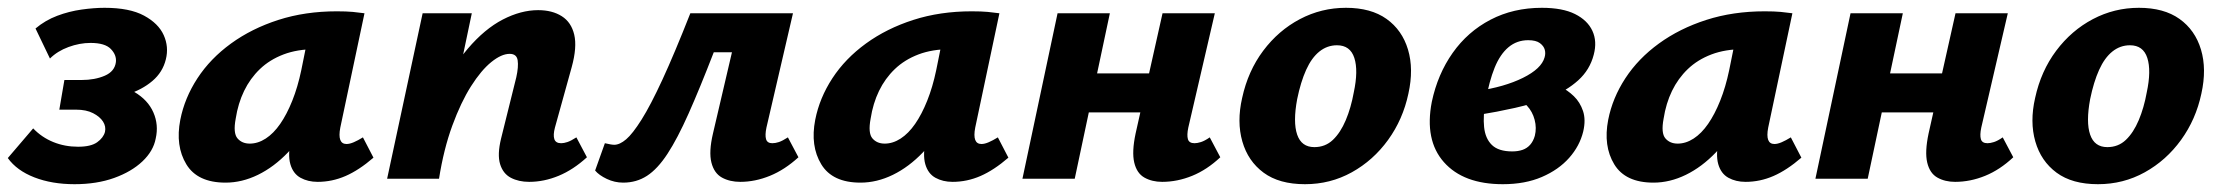

<svg xmlns="http://www.w3.org/2000/svg" viewBox="-36 -458 5692 492"><path d="M155 14Q97 14 52 -3.5Q7 -21 -16 -53L49 -129Q71 -106 100.5 -94Q130 -82 164 -82Q197 -82 213 -93.5Q229 -105 233 -120Q236 -134 228 -146.5Q220 -159 202.5 -168Q185 -177 159 -177H116L129 -253H173Q207 -253 232.5 -264Q258 -275 261 -299Q263 -317 248 -332.5Q233 -348 196 -348Q168 -348 139.5 -337.5Q111 -327 92 -308L55 -385Q80 -406 110.5 -417.5Q141 -429 173 -433.5Q205 -438 232 -438Q296 -438 333 -418Q370 -398 383.5 -368Q397 -338 389 -306Q381 -273 354.5 -250.5Q328 -228 290 -216Q252 -204 209 -204L215 -243Q273 -243 308 -222.5Q343 -202 357 -170Q371 -138 363 -103Q357 -71 329 -44.5Q301 -18 256.5 -2Q212 14 155 14Z M542 10Q470 10 441.5 -37Q413 -84 426 -151Q437 -207 470 -257.5Q503 -308 556 -346.5Q609 -385 677.5 -407Q746 -429 827 -429Q852 -429 868 -427.5Q884 -426 898 -424L836 -131Q828 -89 852 -89Q860 -89 870.5 -93.5Q881 -98 894 -106L921 -54Q884 -22 849.5 -7Q815 8 778 8Q753 8 734 -2.5Q715 -13 708 -37.5Q701 -62 710 -103L740 -246L809 -277Q794 -211 766 -158Q738 -105 702 -67.5Q666 -30 625 -10Q584 10 542 10ZM604 -90Q625 -90 645 -103Q665 -116 682 -140.5Q699 -165 713 -200Q727 -235 736 -278L756 -377L812 -327Q802 -331 792 -331.5Q782 -332 772 -332Q726 -332 690.5 -318.5Q655 -305 630 -281Q605 -257 589.5 -225Q574 -193 568 -154Q561 -117 572.5 -103.5Q584 -90 604 -90Z M1320 8Q1293 8 1273 -2.5Q1253 -13 1245.5 -37.5Q1238 -62 1248 -103L1287 -260Q1293 -287 1290.5 -303.5Q1288 -320 1270 -320Q1249 -320 1223 -299Q1197 -278 1171 -237Q1145 -196 1123 -136Q1101 -76 1089 0H1021Q1046 -117 1082.5 -199.5Q1119 -282 1162.5 -333Q1206 -384 1252.5 -408Q1299 -432 1343 -432Q1379 -432 1403.5 -416.5Q1428 -401 1435.5 -369Q1443 -337 1429 -286L1386 -131Q1381 -112 1384.5 -101.5Q1388 -91 1402 -91Q1409 -91 1418 -94Q1427 -97 1441 -106L1468 -55Q1433 -23 1395.5 -7.5Q1358 8 1320 8ZM956 0 1047 -424H1173L1084 0Z M1561 10Q1539 10 1519 0.5Q1499 -9 1489 -21L1514 -91Q1523 -89 1528.5 -88Q1534 -87 1538 -87Q1552 -87 1568.5 -101Q1585 -115 1608 -151.5Q1631 -188 1661.5 -254Q1692 -320 1733 -424H1915L1897 -324H1793Q1757 -231 1728.5 -167Q1700 -103 1674.5 -64Q1649 -25 1622 -7.5Q1595 10 1561 10ZM1861 8Q1834 8 1814 -3Q1794 -14 1787 -41.5Q1780 -69 1791 -116L1863 -424H1996L1928 -131Q1924 -112 1927 -101.5Q1930 -91 1943 -91Q1951 -91 1960 -94Q1969 -97 1983 -106L2010 -55Q1975 -23 1937 -7.5Q1899 8 1861 8Z M2169 10Q2097 10 2068.5 -37Q2040 -84 2053 -151Q2064 -207 2097 -257.5Q2130 -308 2183 -346.5Q2236 -385 2304.5 -407Q2373 -429 2454 -429Q2479 -429 2495 -427.5Q2511 -426 2525 -424L2463 -131Q2455 -89 2479 -89Q2487 -89 2497.5 -93.5Q2508 -98 2521 -106L2548 -54Q2511 -22 2476.5 -7Q2442 8 2405 8Q2380 8 2361 -2.5Q2342 -13 2335 -37.5Q2328 -62 2337 -103L2367 -246L2436 -277Q2421 -211 2393 -158Q2365 -105 2329 -67.5Q2293 -30 2252 -10Q2211 10 2169 10ZM2231 -90Q2252 -90 2272 -103Q2292 -116 2309 -140.5Q2326 -165 2340 -200Q2354 -235 2363 -278L2383 -377L2439 -327Q2429 -331 2419 -331.5Q2409 -332 2399 -332Q2353 -332 2317.5 -318.5Q2282 -305 2257 -281Q2232 -257 2216.5 -225Q2201 -193 2195 -154Q2188 -117 2199.5 -103.5Q2211 -90 2231 -90Z M2942 8Q2916 8 2896.5 -3Q2877 -14 2870.5 -41.5Q2864 -69 2874 -116L2943 -424H3077L3009 -131Q3005 -112 3008 -101.5Q3011 -91 3025 -91Q3032 -91 3041.5 -94Q3051 -97 3064 -106L3091 -55Q3057 -23 3019 -7.5Q2981 8 2942 8ZM2584 0 2674 -424H2808L2718 0ZM2685 -170 2706 -270H2973L2951 -170Z M3308 14Q3242 14 3202 -15.5Q3162 -45 3147.5 -95.5Q3133 -146 3147 -207Q3162 -276 3201 -328Q3240 -380 3295 -409Q3350 -438 3413 -438Q3477 -438 3517 -409.5Q3557 -381 3572 -331Q3587 -281 3573 -218Q3559 -152 3521 -99.5Q3483 -47 3428 -16.5Q3373 14 3308 14ZM3332 -81Q3360 -81 3379.5 -99.5Q3399 -118 3412.5 -150Q3426 -182 3433 -221Q3445 -277 3434.5 -309.5Q3424 -342 3390 -342Q3365 -342 3345 -326Q3325 -310 3311 -279Q3297 -248 3288 -204Q3277 -145 3288 -113Q3299 -81 3332 -81Z M3815 14Q3714 14 3664 -42.5Q3614 -99 3633 -197Q3648 -268 3686.5 -322.5Q3725 -377 3783.5 -407.5Q3842 -438 3915 -438Q3968 -438 4000 -422Q4032 -406 4044.5 -379Q4057 -352 4048 -318Q4038 -279 4008 -252Q3978 -225 3935.5 -208.5Q3893 -192 3846 -181.5Q3799 -171 3755 -164L3750 -225Q3819 -235 3866.5 -258.5Q3914 -282 3922 -311Q3925 -321 3922.5 -330.5Q3920 -340 3910 -347.5Q3900 -355 3880 -355Q3851 -355 3829.5 -337Q3808 -319 3794 -284.5Q3780 -250 3771 -199Q3764 -162 3767 -132.5Q3770 -103 3787 -86.5Q3804 -70 3839 -70Q3854 -70 3865.5 -74Q3877 -78 3885 -87Q3893 -96 3897 -110Q3902 -130 3896.5 -151Q3891 -172 3877 -187Q3863 -202 3844 -205L3920 -252Q3940 -247 3960.5 -237Q3981 -227 3997 -211.5Q4013 -196 4020.5 -173.5Q4028 -151 4021 -121Q4012 -84 3985 -53.5Q3958 -23 3915 -4.5Q3872 14 3815 14Z M4201 10Q4129 10 4100.5 -37Q4072 -84 4085 -151Q4096 -207 4129 -257.5Q4162 -308 4215 -346.5Q4268 -385 4336.5 -407Q4405 -429 4486 -429Q4511 -429 4527 -427.5Q4543 -426 4557 -424L4495 -131Q4487 -89 4511 -89Q4519 -89 4529.5 -93.5Q4540 -98 4553 -106L4580 -54Q4543 -22 4508.5 -7Q4474 8 4437 8Q4412 8 4393 -2.5Q4374 -13 4367 -37.5Q4360 -62 4369 -103L4399 -246L4468 -277Q4453 -211 4425 -158Q4397 -105 4361 -67.5Q4325 -30 4284 -10Q4243 10 4201 10ZM4263 -90Q4284 -90 4304 -103Q4324 -116 4341 -140.5Q4358 -165 4372 -200Q4386 -235 4395 -278L4415 -377L4471 -327Q4461 -331 4451 -331.5Q4441 -332 4431 -332Q4385 -332 4349.5 -318.5Q4314 -305 4289 -281Q4264 -257 4248.5 -225Q4233 -193 4227 -154Q4220 -117 4231.5 -103.5Q4243 -90 4263 -90Z M4974 8Q4948 8 4928.5 -3Q4909 -14 4902.5 -41.5Q4896 -69 4906 -116L4975 -424H5109L5041 -131Q5037 -112 5040 -101.5Q5043 -91 5057 -91Q5064 -91 5073.5 -94Q5083 -97 5096 -106L5123 -55Q5089 -23 5051 -7.5Q5013 8 4974 8ZM4616 0 4706 -424H4840L4750 0ZM4717 -170 4738 -270H5005L4983 -170Z M5340 14Q5274 14 5234 -15.5Q5194 -45 5179.5 -95.5Q5165 -146 5179 -207Q5194 -276 5233 -328Q5272 -380 5327 -409Q5382 -438 5445 -438Q5509 -438 5549 -409.5Q5589 -381 5604 -331Q5619 -281 5605 -218Q5591 -152 5553 -99.5Q5515 -47 5460 -16.5Q5405 14 5340 14ZM5364 -81Q5392 -81 5411.5 -99.5Q5431 -118 5444.5 -150Q5458 -182 5465 -221Q5477 -277 5466.5 -309.5Q5456 -342 5422 -342Q5397 -342 5377 -326Q5357 -310 5343 -279Q5329 -248 5320 -204Q5309 -145 5320 -113Q5331 -81 5364 -81Z"/></svg>

Font: Ysabeau ExtraBold
Style: Italic
Weight: 800
Italic angle: -12°
Designer: Christian Thalmann (Catharsis Fonts)
Version: Version 2.002